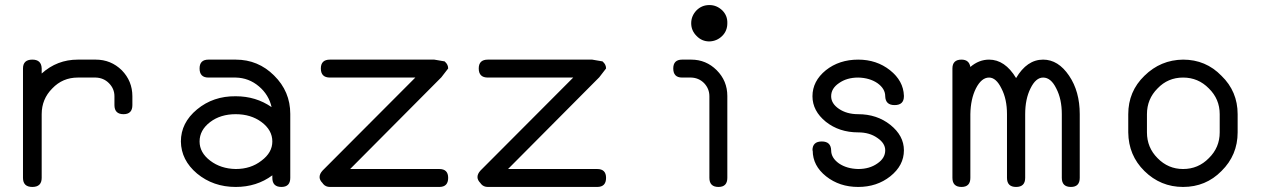

<svg xmlns="http://www.w3.org/2000/svg" viewBox="-20 -740 5040 760"><path d="M145 -36V-288C145 -328 159 -362 187 -390C214.3 -418.7 248 -433 288 -433H359C379.7 -432.3 397 -425 411 -411C425.7 -396.3 433 -379 433 -359V-324C433 -300 445 -288 469 -288C492.3 -288 504 -300 504 -324V-359C504 -399 490 -433.3 462 -462C433.3 -490 399 -504 359 -504H288C233.3 -504 185.7 -485.7 145 -449V-469C144.3 -492.3 132 -504 108 -504C83.3 -504 71 -492.3 71 -469V-342V-288V-84V-36C71 -12 83.3 0 108 0C132.7 0 145 -12 145 -36Z M913 -288C953 -288 987 -277.7 1015 -257C1043.7 -235.7 1058 -210 1058 -180C1058 -150.7 1043.7 -125.3 1015 -104C987 -82 953 -71 913 -71C873.7 -71.7 840 -82.7 812 -104C784 -125.3 770 -150.7 770 -180C770 -210 784 -235.7 812 -257C839.3 -277.7 873 -288 913 -288ZM1129 -289C1129 -348.3 1107.7 -399 1065 -441C1023 -483 972.3 -504 913 -504H805C781.7 -504 770 -492.3 770 -469C770 -445 781.7 -433 805 -433H913C947.7 -432.3 978.3 -420.7 1005 -398C1031 -376 1047.7 -348.7 1055 -316C1013.7 -344.7 966.3 -359 913 -359C853.7 -359.7 802.7 -342.3 760 -307C717.3 -271.7 696 -229.3 696 -180C696.7 -130.7 718 -88.3 760 -53C802.7 -17.7 853.7 0 913 0C968.3 0 1016.7 -15.3 1058 -46V-36C1058 -12 1070 0 1094 0C1117.3 0 1129 -12 1129 -36V-108V-180V-252V-288Z M1286 0H1358H1430H1646H1719C1742.3 0 1754 -12 1754 -36C1754 -59.3 1742.3 -71 1719 -71H1646H1366C1546.7 -252.3 1667 -373.3 1727 -434C1739 -449.3 1748 -461 1754 -469C1754 -479 1750 -487.7 1742 -495L1740 -497C1720 -500.3 1706.3 -502.7 1699 -504H1646H1358H1286C1262 -504 1250 -492.3 1250 -469C1250 -445 1262 -433 1286 -433H1358H1624C1460.7 -269 1338.3 -146.3 1257 -65C1249 -56.3 1245 -47.7 1245 -39C1245 -31 1249 -23 1257 -15C1257.7 -13.7 1258.3 -12.7 1259 -12C1265.7 -4 1274.7 0 1286 0Z M1911 0H1983H2055H2271H2344C2367.3 0 2379 -12 2379 -36C2379 -59.3 2367.3 -71 2344 -71H2271H1991C2171.7 -252.3 2292 -373.3 2352 -434C2364 -449.3 2373 -461 2379 -469C2379 -479 2375 -487.7 2367 -495L2365 -497C2345 -500.3 2331.3 -502.7 2324 -504H2271H1983H1911C1887 -504 1875 -492.3 1875 -469C1875 -445 1887 -433 1911 -433H1983H2249C2085.7 -269 1963.3 -146.3 1882 -65C1874 -56.3 1870 -47.7 1870 -39C1870 -31 1874 -23 1882 -15C1882.7 -13.7 1883.3 -12.7 1884 -12C1890.7 -4 1899.7 0 1911 0Z M2859 -36V-180V-252V-359V-360C2859 -400 2845 -434 2817 -462C2789 -490 2755.3 -504 2716 -504H2680C2656.7 -504 2645 -492.3 2645 -469C2645 -445 2656.7 -433 2680 -433H2716C2736 -432.3 2753 -425 2767 -411C2781 -396.3 2788 -379 2788 -359V-252V-180V-36C2788 -12 2800 0 2824 0C2847.3 0 2859 -12 2859 -36ZM2788 -720C2768 -720 2751 -713 2737 -699C2723 -684.3 2716 -667.3 2716 -648C2716 -628.7 2723 -612 2737 -598C2751 -583.3 2768 -576 2788 -576C2808 -576.7 2825 -584 2839 -598C2852.3 -611.3 2859 -628 2859 -648C2859.7 -668 2853 -685 2839 -699C2824.3 -713 2807.3 -720 2788 -720Z M3377 -216C3407 -216 3432.3 -208.7 3453 -194C3473.7 -180 3484 -163.7 3484 -145C3484 -124.3 3473.7 -107 3453 -93C3432.3 -78.3 3407 -71 3377 -71C3347 -71.7 3321.7 -79 3301 -93C3280.3 -107.7 3270 -125 3270 -145C3269.3 -168.3 3257 -180 3233 -180C3208.3 -180 3196 -168.3 3196 -145C3196 -144.3 3196.3 -144 3197 -144C3197 -104 3214.7 -70 3250 -42C3285.3 -14 3327.7 0 3377 0C3426.3 0 3468.7 -14 3504 -42C3540 -70.7 3558 -105 3558 -145C3558 -183.7 3540 -217.3 3504 -246C3468.7 -274 3426.3 -288 3377 -288C3347 -288 3321.7 -295 3301 -309C3280.3 -323 3270 -339.7 3270 -359C3270 -379.7 3280.3 -397 3301 -411C3321.7 -425.7 3347 -433 3377 -433C3407 -432.3 3432.3 -425 3453 -411C3473.7 -396.3 3484 -379 3484 -359C3484.7 -335.7 3497 -324 3521 -324C3545.7 -324 3558 -335.7 3558 -359V-360V-361C3556.7 -400.3 3538.3 -434 3503 -462C3467.7 -490 3425.7 -504 3377 -504C3327 -504 3284.3 -490 3249 -462C3213.7 -433.3 3196 -399 3196 -359C3196 -320.3 3213.7 -286.7 3249 -258C3284.3 -230 3327 -216 3377 -216Z M4254 -36V-288C4254 -348 4240 -398.7 4212 -440C4183.3 -482.7 4149 -504 4109 -504C4066.3 -504 4030.7 -479.7 4002 -431C3972.7 -479.7 3937 -504 3895 -504C3868.3 -504 3843.7 -494.3 3821 -475C3817.7 -494.3 3806 -504 3786 -504C3762 -504 3750 -492.3 3750 -469V-395V-351V-288V-216V-36C3750 -12 3762 0 3786 0C3809.3 0 3821 -12 3821 -36V-216V-288C3821.7 -328 3829 -362 3843 -390C3857.7 -418.7 3875 -433 3895 -433C3913.7 -433 3930 -418.7 3944 -390C3958.7 -362 3966 -328 3966 -288V-36C3966 -12 3978 0 4002 0C4026 0 4038 -12 4038 -36V-288C4038 -328 4045 -362 4059 -390C4073 -418.7 4089.7 -433 4109 -433C4129.7 -433 4147 -418.7 4161 -390C4175.7 -362 4183 -328 4183 -288V-36C4183 -12 4195 0 4219 0C4242.3 0 4254 -12 4254 -36Z M4879 -288C4879 -348 4857.7 -398.7 4815 -440C4773.7 -482.7 4723 -504 4663 -504C4603.7 -503.3 4552.7 -482 4510 -440C4467.3 -398.7 4446 -348 4446 -288V-254V-233V-216C4446.7 -155.3 4468 -104.3 4510 -63C4552.7 -21 4603.7 0 4663 0C4723 0 4773.7 -21 4815 -63C4857.7 -105 4879 -156 4879 -216ZM4663 -433C4703 -433 4737 -418.7 4765 -390C4793.7 -362 4808 -328 4808 -288V-216C4808 -176 4793.7 -142 4765 -114C4737 -85.3 4703 -71 4663 -71C4623.7 -71 4590 -85.3 4562 -114C4534 -142 4520 -176 4520 -216V-288C4520 -328 4534 -362 4562 -390C4589.3 -418.7 4623 -433 4663 -433Z"/></svg>

Font: Semi-Coder
Style: Regular
Weight: 400
Version: 0.1000